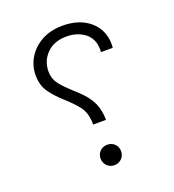

<svg xmlns="http://www.w3.org/2000/svg" viewBox="-123 -752 772 853"><g transform="rotate(-20 263.0 -325.0)"><path d="M306.6 -196.8C306.6 -282.7 264.6 -324.2 212.9 -370.1C192.9 -388.2 175.8 -405.8 161.6 -423.3C147.5 -440.9 140.1 -461.9 140.1 -486.8C140.1 -519.5 151.9 -547.9 174.8 -570.8C197.8 -593.8 228.5 -605 268.1 -605C302.2 -605 331.1 -595.7 354.5 -577.6C377.4 -559.1 389.2 -533.2 389.2 -500.5C389.2 -496.6 389.6 -492.7 388.2 -487.3H444.3C444.8 -490.7 445.3 -496.1 445.3 -503.4C445.3 -548.8 429.2 -585.9 396.5 -614.3C363.8 -642.1 321.3 -656.2 269 -656.2C229.5 -656.2 195.8 -648.4 168 -632.8C111.3 -601.1 80.6 -547.4 80.6 -490.2C80.6 -456.5 88.9 -428.7 105 -407.2C121.1 -385.3 140.1 -364.3 163.1 -344.2C186 -323.7 206.1 -303.2 222.2 -282.2C238.3 -261.2 246.1 -232.4 246.1 -196.8ZM322.3 -43.5C322.3 -70.3 302.2 -91.3 273.4 -91.3C245.6 -91.3 225.1 -70.3 225.1 -43.5C225.1 -16.6 245.6 5.4 273.4 5.4C302.2 5.4 322.3 -16.6 322.3 -43.5Z"/></g></svg>

Font: Estedad Light
Style: Regular
Weight: 300
Designer: Amin Abedi
Version: Version 7.3